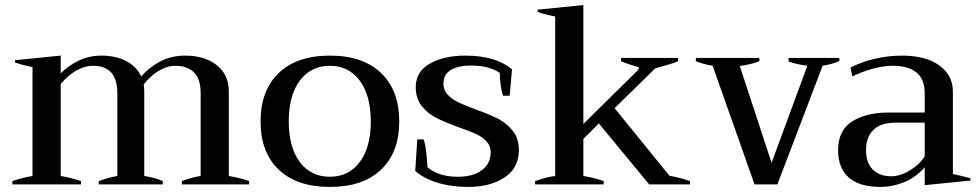

<svg xmlns="http://www.w3.org/2000/svg" viewBox="-20 -726 3847 756"><path d="M961 -13V0H696V-13Q740 -29 770 -33V-359Q770 -417 743 -442Q716 -467 671 -467Q638 -467 605.5 -447.5Q573 -428 546 -394Q548 -376 548 -366V-33Q589 -27 621 -13V0H369V-13Q414 -29 442 -33V-359Q442 -467 346 -467Q313 -467 280 -448Q247 -429 219 -395V-33Q260 -26 299 -13V0H29V-13Q70 -27 108 -33V-462Q67 -470 39 -480V-489L219 -507V-437Q248 -467 289.5 -487Q331 -507 379 -507Q436 -507 477 -485.5Q518 -464 536 -425Q566 -460 610 -483.5Q654 -507 709 -507Q786 -507 833.5 -469.5Q881 -432 881 -366V-33Q924 -26 961 -13Z M1006 -248Q1006 -370 1077.5 -438.5Q1149 -507 1279 -507Q1409 -507 1480.5 -438.5Q1552 -370 1552 -248Q1552 -126 1480.5 -58Q1409 10 1279 10Q1149 10 1077.5 -58Q1006 -126 1006 -248ZM1440 -248Q1440 -350 1396.5 -408.5Q1353 -467 1279 -467Q1204 -467 1160.5 -408.5Q1117 -350 1117 -248Q1117 -146 1160.5 -88Q1204 -30 1279 -30Q1353 -30 1396.5 -88Q1440 -146 1440 -248Z M1615 -53 1623 -177H1648Q1654 -162 1658 -128Q1662 -94 1663 -68Q1706 -30 1783 -30Q1843 -30 1877.5 -56Q1912 -82 1912 -127Q1912 -152 1895.5 -169.5Q1879 -187 1854 -198.5Q1829 -210 1786 -225Q1731 -245 1697.5 -262Q1664 -279 1640.5 -308.5Q1617 -338 1617 -383Q1617 -444 1672.5 -475.5Q1728 -507 1812 -507Q1932 -507 1996 -453L1987 -349H1961Q1955 -364 1951.5 -389.5Q1948 -415 1948 -439Q1905 -468 1835 -468Q1786 -468 1756 -451Q1726 -434 1726 -397Q1726 -371 1743 -353Q1760 -335 1784 -323.5Q1808 -312 1853 -295Q1907 -276 1941 -258.5Q1975 -241 1999 -211Q2023 -181 2023 -135Q2023 -64 1966.5 -27Q1910 10 1823 10Q1755 10 1701 -7Q1647 -24 1615 -53Z M2697 -13V0H2536L2338 -240L2277 -179V-33Q2321 -26 2357 -13V0H2087V-13Q2135 -30 2166 -33V-661Q2125 -669 2097 -679V-688L2277 -706V-238L2487 -445Q2496 -454 2496 -458Q2496 -461 2493 -462Q2486 -464 2463 -471Q2440 -478 2425 -485V-498H2650V-485Q2638 -479 2618 -473.5Q2598 -468 2592 -466Q2563 -458 2559 -456L2400 -300L2616 -34Q2659 -26 2697 -13Z M2786 -467Q2746 -474 2720 -485V-498H2970V-486Q2960 -480 2937 -474.5Q2914 -469 2893 -466L3018 -85L3159 -467Q3110 -474 3085 -484V-498H3285V-486Q3260 -474 3219 -467L3041 0H2951Z M3280 -135Q3280 -213 3335.5 -248Q3391 -283 3480 -283H3621V-359Q3621 -415 3588 -441Q3555 -467 3496 -467Q3457 -467 3415 -455Q3373 -443 3336 -425L3329 -460Q3371 -482 3424 -494.5Q3477 -507 3532 -507Q3625 -507 3678.5 -468.5Q3732 -430 3732 -365V-41Q3770 -33 3801 -24V-15L3621 3V-67Q3584 -26 3538.5 -8Q3493 10 3448 10Q3364 10 3322 -27Q3280 -64 3280 -135ZM3621 -111V-243H3506Q3448 -243 3419 -214.5Q3390 -186 3390 -136Q3390 -84 3417 -58Q3444 -32 3489 -32Q3525 -32 3563.5 -55.5Q3602 -79 3621 -111Z"/></svg>

Font: Trirong Medium
Style: Regular
Weight: 500
Designer: Katatrad Team
Foundry: CadsonDemak
Version: Version 1.001